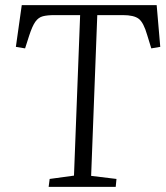

<svg xmlns="http://www.w3.org/2000/svg" viewBox="-20 -730 650 750"><path d="M174 -31 269 -44 293 -671H193Q165 -671 147.5 -666.5Q130 -662 118 -645Q106 -628 94 -591L78 -541L42 -547L65 -710H592L606 -547L571 -541L555 -593Q541 -642 522 -656.5Q503 -671 460 -671H360L336 -43L435 -31L432 0H170Z"/></svg>

Font: Literata 36pt Light
Style: Italic
Weight: 300
Italic angle: -2°
Designer: Latin by Veronika Burian and Jose Scaglione. Greek by Irene Vlachou. Cyrillic by Vera Evstafieva
Foundry: TypeTogether
Version: Version 3.002